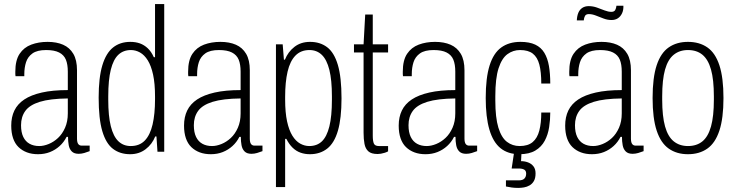

<svg xmlns="http://www.w3.org/2000/svg" viewBox="-20 -743 3602 940"><path d="M166 12Q136 12 112 3Q88 -6 70.5 -23Q53 -40 44 -66.5Q35 -93 35 -128Q35 -170 50.5 -202Q66 -234 99 -256Q132 -278 185 -290Q238 -302 312 -302V-392Q312 -428 302.5 -451Q293 -474 269.5 -486Q246 -498 206 -498Q162 -498 139 -481.5Q116 -465 107.5 -438.5Q99 -412 99 -380V-370H56Q55 -375 55 -380Q55 -385 55 -392Q55 -448 76 -479.5Q97 -511 133 -524.5Q169 -538 213 -538Q257 -538 289 -524Q321 -510 339 -479.5Q357 -449 357 -399V-65Q357 -46 363 -38Q369 -30 380 -30H419V-3Q406 2 392.5 6Q379 10 365 10Q343 10 331.5 -1.5Q320 -13 316.5 -32Q313 -51 313 -73H306Q293 -47 272 -28Q251 -9 224.5 1.5Q198 12 166 12ZM172 -28Q194 -28 218.5 -38Q243 -48 264 -67.5Q285 -87 298.5 -117.5Q312 -148 312 -188V-261Q225 -260 175 -244.5Q125 -229 104 -200Q83 -171 83 -130Q83 -95 94 -72.5Q105 -50 125 -39Q145 -28 172 -28Z M617 12Q568 12 533.5 -14Q499 -40 481 -100.5Q463 -161 463 -265Q463 -363 481 -423Q499 -483 533.5 -510.5Q568 -538 618 -538Q644 -538 665 -530.5Q686 -523 703.5 -506.5Q721 -490 733 -463H739V-723H784V0H751L746 -75H740Q725 -37 693 -12.5Q661 12 617 12ZM620 -28Q663 -28 689 -55Q715 -82 727 -133.5Q739 -185 739 -257V-270Q739 -334 729.5 -377.5Q720 -421 703.5 -447.5Q687 -474 665.5 -486Q644 -498 621 -498Q584 -498 559.5 -475Q535 -452 522.5 -402Q510 -352 510 -271V-255Q510 -175 522.5 -125Q535 -75 559.5 -51.5Q584 -28 620 -28Z M1012 12Q982 12 958 3Q934 -6 916.5 -23Q899 -40 890 -66.5Q881 -93 881 -128Q881 -170 896.5 -202Q912 -234 945 -256Q978 -278 1031 -290Q1084 -302 1158 -302V-392Q1158 -428 1148.5 -451Q1139 -474 1115.5 -486Q1092 -498 1052 -498Q1008 -498 985 -481.5Q962 -465 953.5 -438.5Q945 -412 945 -380V-370H902Q901 -375 901 -380Q901 -385 901 -392Q901 -448 922 -479.5Q943 -511 979 -524.5Q1015 -538 1059 -538Q1103 -538 1135 -524Q1167 -510 1185 -479.5Q1203 -449 1203 -399V-65Q1203 -46 1209 -38Q1215 -30 1226 -30H1265V-3Q1252 2 1238.5 6Q1225 10 1211 10Q1189 10 1177.5 -1.5Q1166 -13 1162.5 -32Q1159 -51 1159 -73H1152Q1139 -47 1118 -28Q1097 -9 1070.5 1.5Q1044 12 1012 12ZM1018 -28Q1040 -28 1064.5 -38Q1089 -48 1110 -67.5Q1131 -87 1144.5 -117.5Q1158 -148 1158 -188V-261Q1071 -260 1021 -244.5Q971 -229 950 -200Q929 -171 929 -130Q929 -95 940 -72.5Q951 -50 971 -39Q991 -28 1018 -28Z M1331 173V-526H1364L1370 -451H1375Q1390 -489 1421.5 -513.5Q1453 -538 1498 -538Q1547 -538 1581.5 -512Q1616 -486 1634 -425.5Q1652 -365 1652 -261Q1652 -164 1634.5 -103.5Q1617 -43 1582 -15.5Q1547 12 1497 12Q1473 12 1451.5 4.5Q1430 -3 1412.5 -20Q1395 -37 1382 -63H1376V173ZM1494 -28Q1532 -28 1556 -51Q1580 -74 1592.5 -124Q1605 -174 1605 -255V-271Q1605 -351 1592.5 -401Q1580 -451 1555.5 -474.5Q1531 -498 1495 -498Q1453 -498 1426.5 -471Q1400 -444 1388 -392.5Q1376 -341 1376 -269V-256Q1376 -192 1385.5 -148.5Q1395 -105 1411.5 -78.5Q1428 -52 1449.5 -40Q1471 -28 1494 -28Z M1829 11Q1798 11 1783.5 -2Q1769 -15 1764.5 -38.5Q1760 -62 1760 -93V-486H1713V-526H1760L1768 -672H1805V-526H1880V-486H1805V-79Q1805 -52 1810.5 -40Q1816 -28 1835 -28H1880V-2Q1873 2 1863.5 5Q1854 8 1845 9.5Q1836 11 1829 11Z M2063 12Q2033 12 2009 3Q1985 -6 1967.5 -23Q1950 -40 1941 -66.5Q1932 -93 1932 -128Q1932 -170 1947.5 -202Q1963 -234 1996 -256Q2029 -278 2082 -290Q2135 -302 2209 -302V-392Q2209 -428 2199.5 -451Q2190 -474 2166.5 -486Q2143 -498 2103 -498Q2059 -498 2036 -481.5Q2013 -465 2004.5 -438.5Q1996 -412 1996 -380V-370H1953Q1952 -375 1952 -380Q1952 -385 1952 -392Q1952 -448 1973 -479.5Q1994 -511 2030 -524.5Q2066 -538 2110 -538Q2154 -538 2186 -524Q2218 -510 2236 -479.5Q2254 -449 2254 -399V-65Q2254 -46 2260 -38Q2266 -30 2277 -30H2316V-3Q2303 2 2289.5 6Q2276 10 2262 10Q2240 10 2228.5 -1.5Q2217 -13 2213.5 -32Q2210 -51 2210 -73H2203Q2190 -47 2169 -28Q2148 -9 2121.5 1.5Q2095 12 2063 12ZM2069 -28Q2091 -28 2115.5 -38Q2140 -48 2161 -67.5Q2182 -87 2195.5 -117.5Q2209 -148 2209 -188V-261Q2122 -260 2072 -244.5Q2022 -229 2001 -200Q1980 -171 1980 -130Q1980 -95 1991 -72.5Q2002 -50 2022 -39Q2042 -28 2069 -28Z M2523 12Q2467 12 2430.5 -17.5Q2394 -47 2376 -108.5Q2358 -170 2358 -263Q2358 -362 2377 -422.5Q2396 -483 2434 -510.5Q2472 -538 2528 -538Q2572 -538 2600.5 -524.5Q2629 -511 2645 -484.5Q2661 -458 2667.5 -420Q2674 -382 2674 -334H2630Q2630 -391 2620.5 -427Q2611 -463 2588.5 -480.5Q2566 -498 2526 -498Q2492 -498 2464.5 -478Q2437 -458 2421 -409Q2405 -360 2405 -272V-251Q2405 -167 2420 -118Q2435 -69 2462 -48.5Q2489 -28 2524 -28Q2565 -28 2588 -47.5Q2611 -67 2620.5 -104Q2630 -141 2630 -192H2674Q2674 -157 2668.5 -120.5Q2663 -84 2647 -54Q2631 -24 2601 -6Q2571 12 2523 12ZM2517 177Q2500 177 2485.5 175Q2471 173 2457 170V140H2520Q2539 140 2547.5 131Q2556 122 2556 107Q2556 93 2546.5 87.5Q2537 82 2520 82H2485L2499 -11H2534L2531 46Q2549 46 2565 52Q2581 58 2591.5 71Q2602 84 2602 106Q2602 129 2594 143Q2586 157 2573 164.5Q2560 172 2545.5 174.5Q2531 177 2517 177Z M2878 12Q2848 12 2824 3Q2800 -6 2782.5 -23Q2765 -40 2756 -66.5Q2747 -93 2747 -128Q2747 -170 2762.5 -202Q2778 -234 2811 -256Q2844 -278 2897 -290Q2950 -302 3024 -302V-392Q3024 -428 3014.5 -451Q3005 -474 2981.5 -486Q2958 -498 2918 -498Q2874 -498 2851 -481.5Q2828 -465 2819.5 -438.5Q2811 -412 2811 -380V-370H2768Q2767 -375 2767 -380Q2767 -385 2767 -392Q2767 -448 2788 -479.5Q2809 -511 2845 -524.5Q2881 -538 2925 -538Q2969 -538 3001 -524Q3033 -510 3051 -479.5Q3069 -449 3069 -399V-65Q3069 -46 3075 -38Q3081 -30 3092 -30H3131V-3Q3118 2 3104.5 6Q3091 10 3077 10Q3055 10 3043.5 -1.5Q3032 -13 3028.5 -32Q3025 -51 3025 -73H3018Q3005 -47 2984 -28Q2963 -9 2936.5 1.5Q2910 12 2878 12ZM2884 -28Q2906 -28 2930.5 -38Q2955 -48 2976 -67.5Q2997 -87 3010.5 -117.5Q3024 -148 3024 -188V-261Q2937 -260 2887 -244.5Q2837 -229 2816 -200Q2795 -171 2795 -130Q2795 -95 2806 -72.5Q2817 -50 2837 -39Q2857 -28 2884 -28ZM2804 -643Q2805 -665 2811.5 -680.5Q2818 -696 2831 -704.5Q2844 -713 2862 -713Q2883 -713 2902.5 -706Q2922 -699 2940 -692Q2958 -685 2973 -685Q2987 -685 2992 -694Q2997 -703 2998 -715H3032Q3033 -694 3025.5 -678Q3018 -662 3005 -653.5Q2992 -645 2974 -645Q2954 -645 2934.5 -652.5Q2915 -660 2897 -667Q2879 -674 2863 -674Q2849 -674 2844 -665Q2839 -656 2838 -643Z M3348 12Q3293 12 3254 -15.5Q3215 -43 3195 -103.5Q3175 -164 3175 -263Q3175 -363 3195 -423.5Q3215 -484 3254 -511Q3293 -538 3348 -538Q3404 -538 3443 -511Q3482 -484 3502 -423.5Q3522 -363 3522 -263Q3522 -164 3502 -103.5Q3482 -43 3443 -15.5Q3404 12 3348 12ZM3348 -28Q3391 -28 3419 -51Q3447 -74 3461 -124Q3475 -174 3475 -255V-271Q3475 -353 3461 -402.5Q3447 -452 3419 -475Q3391 -498 3348 -498Q3307 -498 3278.5 -475Q3250 -452 3236 -402.5Q3222 -353 3222 -271V-255Q3222 -174 3236 -124Q3250 -74 3278.5 -51Q3307 -28 3348 -28Z"/></svg>

Font: Archivo Condensed Thin
Style: Regular
Weight: 250
Width: 3
Designer: Hector Gatti
Foundry: Omnibus-Type
Version: Version 2.001